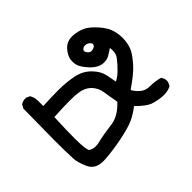

<svg xmlns="http://www.w3.org/2000/svg" viewBox="-122 -418 743 743"><g transform="rotate(45 250.0 -46.5)"><path d="M63 154.8Q63 152.8 63 149.9L69.8 134.8L71.8 133.8Q86.4 125.5 105 125.5H132.8Q130.4 76.7 130.4 43.9Q130.4 14.6 132.8 -6.1Q135.3 -26.9 138.7 -43.5Q146.5 -78.1 170.7 -102.1Q194.8 -126 221.7 -131.8Q243.7 -136.2 264.6 -140.1Q255.9 -157.7 241.2 -172.4Q224.1 -190.4 203.1 -206.5Q190.4 -216.8 169.9 -216.8Q163.6 -216.8 156.2 -215.8Q164.1 -204.1 172.1 -190.9Q180.2 -177.7 180.2 -160.6Q180.2 -156.2 179.7 -151.9Q176.8 -129.4 154.8 -107.9Q132.8 -87.4 117.2 -80.6Q106 -75.7 91.8 -75.7Q86.4 -75.7 81.1 -76.2Q60.1 -79.1 39.6 -98.1Q21 -116.2 21 -142.1Q21 -144.5 21 -147.5Q22.9 -175.3 32.7 -196.3Q42.5 -217.3 70.3 -241.9Q98.1 -266.6 126.5 -273.9Q145.5 -278.3 163.1 -278.3Q171.9 -278.3 180.7 -277.3Q205.6 -273.9 222.4 -265.1Q239.3 -256.3 265.6 -233.4Q291 -211.4 328.1 -157.2Q343.3 -165.5 356.9 -180.9Q370.6 -196.3 370.6 -220.7Q370.6 -248 377.9 -273.9L379.9 -274.9Q389.6 -282.2 401.9 -282.2Q407.7 -282.2 409.7 -281.2L423.8 -274.4L424.8 -272.9Q433.1 -255.4 433.1 -234.9Q433.1 -230 432.6 -224.6Q430.2 -199.2 422.9 -177.7Q415 -156.2 381.3 -122.6Q400.9 -97.7 412.6 -72Q424.3 -46.4 435.1 7.3Q445.8 61 448.2 106Q448.2 109.4 448.2 112.8Q448.2 155.8 414.8 170.9Q381.3 186 359.4 187Q316.9 189 257.8 189L85.4 187L70.3 178.7L69.8 177.7Q63 168 63 154.8ZM305.2 128.4Q360.4 128.4 377.4 121.6Q386.7 109.9 386.7 92.3Q386.7 82.5 384.5 73.5Q382.3 64.5 380.6 56.9Q378.9 49.3 377.7 41.5Q376.5 33.7 375 25.9Q372.6 9.3 370.1 -8.8Q365.2 -50.3 323.7 -88.9Q290 -82.5 262.7 -78.6Q234.4 -74.7 214.8 -55.2Q197.3 -37.6 192.9 -7.3Q190.4 7.3 190.4 39.3Q190.4 71.3 193.4 125.5Q265.1 128.4 305.2 128.4ZM114.3 -157.2Q114.3 -159.7 113.8 -162.6Q110.8 -176.3 103 -179.2Q100.6 -179.7 98.6 -179.7Q93.8 -179.7 89.4 -174.8Q82.5 -167.5 81.1 -156.7Q81.1 -155.3 81.1 -152.8Q81.1 -145.5 87.4 -139.2Q90.3 -136.2 93.8 -136.2Q97.7 -136.2 103.5 -140.1L108.9 -144.5Q114.3 -149.9 114.3 -157.2Z"/></g></svg>

Font: Bakudai
Style: Medium
Weight: 500
Version: Version 1.48